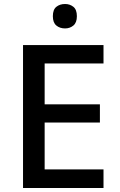

<svg xmlns="http://www.w3.org/2000/svg" viewBox="-20 -939 597 959"><path d="M497 0H95V-714H497V-622H203V-418H479V-327H203V-93H497ZM305 -919Q329 -919 346.5 -905Q364 -891 364 -858Q364 -826 346.5 -811.5Q329 -797 305 -797Q279 -797 261.5 -811.5Q244 -826 244 -858Q244 -891 261.5 -905Q279 -919 305 -919Z"/></svg>

Font: Noto Sans Ethiopic Medium
Style: Regular
Weight: 500
Designer: Monotype Design Team
Foundry: Monotype Imaging Inc.
Version: Version 2.102; ttfautohint (v1.8.4.7-5d5b)